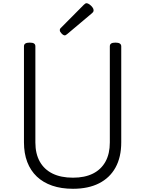

<svg xmlns="http://www.w3.org/2000/svg" viewBox="-20 -1155 903 1194"><path d="M434 19Q361 19 304.5 -0.5Q248 -20 209 -57Q170 -94 149.5 -147.5Q129 -201 129 -270V-867Q129 -879 138 -884.5Q147 -890 165 -890Q183 -890 191.5 -884.5Q200 -879 200 -867V-269Q200 -199 227.5 -150Q255 -101 307 -75.5Q359 -50 434 -50Q507 -50 558 -75.5Q609 -101 636 -150Q663 -199 663 -269V-867Q663 -879 671.5 -884.5Q680 -890 698 -890Q734 -890 734 -867V-270Q734 -178 698.5 -113.5Q663 -49 596 -15Q529 19 434 19ZM383 -935Q374 -935 363 -946.5Q352 -958 352 -966Q352 -970 352.5 -973Q353 -976 358 -981L501 -1125Q506 -1129 509.5 -1132Q513 -1135 518 -1135Q526 -1135 536.5 -1127.5Q547 -1120 554.5 -1110Q562 -1100 562 -1092Q562 -1086 560 -1082Q558 -1078 551 -1072L399 -944Q394 -940 390 -937.5Q386 -935 383 -935Z"/></svg>

Font: Playwrite GB S Light
Style: Regular
Weight: 300
Designer: Veronika Burian, José Scaglione
Foundry: TypeTogether
Version: Version 1.002